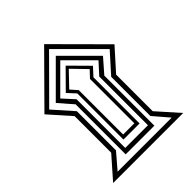

<svg xmlns="http://www.w3.org/2000/svg" viewBox="-200 -883 909 909"><g transform="rotate(-45 255.0 -428.0)"><path d="M21 -80 116 -188V-433L21 -540L255 -776L490 -540L394 -433V-188L490 -80ZM74 -103H436L370 -180V-442L458 -540L255 -743L53 -540L140 -442V-180ZM159 -134V-469L97 -540L255 -698L413 -540L351 -469V-134ZM179 -157H331V-483L383 -540L255 -668L127 -540L179 -483ZM201 -191V-500L164 -540L255 -632L346 -540L309 -500V-191ZM217 -209H292V-506L324 -540L255 -611L187 -540L217 -506Z"/></g></svg>

Font: Noto Naskh Arabic UI Semi
Style: Bold
Weight: 700
Designer: Monotype Design Team, David Williams, Mohamad Dakak and Nizar Qandah
Foundry: Monotype Imaging Inc.
Version: Version 2.014; ttfautohint (v1.8.4.7-5d5b)